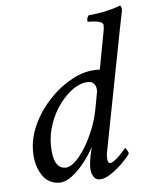

<svg xmlns="http://www.w3.org/2000/svg" viewBox="-50 -709 559 756"><g transform="rotate(-5 229.5 -331.5)"><path d="M313.5 5.9Q297.9 5.9 289.1 -8.3Q280.3 -22.5 280.3 -44.9Q280.3 -56.6 282.7 -72.8Q285.2 -88.9 288.6 -103Q292 -117.2 293 -123Q277.3 -93.8 253.9 -64Q230.5 -34.2 204.6 -14.6Q178.7 4.9 155.3 4.9Q110.4 4.9 85.9 -33.7Q61.5 -72.3 61.5 -127Q61.5 -179.7 85.9 -232.4Q110.4 -285.2 151.4 -328.6Q192.4 -372.1 241.2 -398.4Q290 -424.8 338.9 -424.8H351.6L378.9 -570.3Q381.8 -584 381.8 -597.7Q381.8 -616.2 322.3 -616.2Q319.3 -616.2 319.3 -622.1Q319.3 -633.8 327.1 -641.6Q396.5 -647.5 453.1 -668.9Q459 -665 459 -650.4L444.3 -577.1L352.5 -103.5Q349.6 -91.8 349.6 -79.1Q349.6 -54.7 359.4 -54.7Q367.2 -54.7 378.4 -63Q389.6 -71.3 400.4 -82.5Q411.1 -93.8 417 -100.6L423.8 -108.4Q425.8 -108.4 431.2 -99.1Q436.5 -89.8 436.5 -85.9Q428.7 -72.3 406.7 -50.3Q384.8 -28.3 359.4 -11.2Q334 5.9 313.5 5.9ZM183.6 -51.8Q202.1 -51.8 223.1 -71.8Q244.1 -91.8 263.7 -124Q283.2 -156.2 298.3 -194.3Q313.5 -232.4 320.3 -269.5L332 -333Q335.9 -351.6 328.1 -365.7Q320.3 -379.9 301.8 -379.9Q272.5 -379.9 242.7 -359.4Q212.9 -338.9 188 -305.2Q163.1 -271.5 148.4 -230Q133.8 -188.5 133.8 -146.5Q133.8 -51.8 183.6 -51.8Z"/></g></svg>

Font: Crimson Text
Style: Italic
Weight: 400
Italic angle: -11°
Designer: Sebastian Kosch
Foundry: Sebastian Kosch
Version: Version 1.100; ttfautohint (v1.8.4)